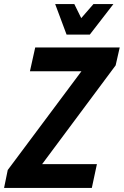

<svg xmlns="http://www.w3.org/2000/svg" viewBox="-31 -923 608 943"><path d="M-11 0 7 -88 369 -573H116L142 -690H557L537 -602L176 -117H445L420 0ZM240 -903H334L368 -834L428 -903H526L410 -753H296Z"/></svg>

Font: Radio Canada Condensed SemiBold
Style: Italic
Weight: 600
Width: 3
Italic angle: -12°
Designer: Charles Daoud, Etienne Aubert Bonn, Alexandre Saumier Demers, Jacques Le Bailly
Foundry: Radio-Canada
Version: Version 2.104; ttfautohint (v1.8.4.7-5d5b);gftools[0.9.28.de